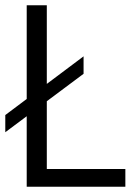

<svg xmlns="http://www.w3.org/2000/svg" viewBox="-20 -706 506 726"><path d="M81 0V-686H157V-67H454V0ZM0 -206V-271L296 -493V-427Z"/></svg>

Font: Archivo SemiCondensed Light
Style: Regular
Weight: 300
Width: 4
Designer: Hector Gatti
Foundry: Omnibus-Type
Version: Version 2.001